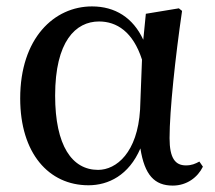

<svg xmlns="http://www.w3.org/2000/svg" viewBox="-20 -563 671 599"><path d="M256 15C318 15 382 -16 418 -100C431 -17 462 16 519 16C563 16 597 -10 613 -43L602 -59C589 -52 578 -47 560 -47C527 -47 509 -69 509 -132C509 -218 527 -385 548 -529L538 -537L435 -520L427 -439C395 -508 339 -543 267 -543C149 -543 43 -444 43 -256C43 -85 132 15 256 15ZM423 -377 417 -221C409 -87 343 -33 286 -33C205 -33 152 -108 152 -265C152 -434 216 -496 289 -496C344 -496 395 -464 423 -377Z"/></svg>

Font: Noto Serif CJK SC SemiBold
Style: Regular
Weight: 600
Designer: Ryoko NISHIZUKA 西塚涼子 (kana & ideographs); Frank Grießhammer (Latin, Greek & Cyrillic); Wenlong ZHANG 张文龙 (bopomofo); San
Foundry: Adobe
Version: Version 2.001;hotconv 1.1.0;makeotfexe 2.6.0